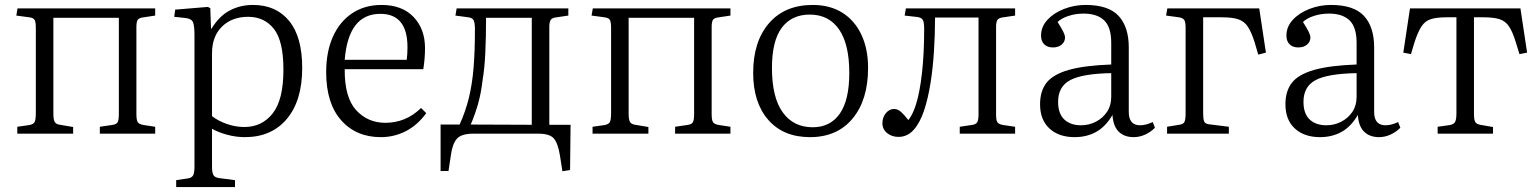

<svg xmlns="http://www.w3.org/2000/svg" viewBox="-20 -541 6227 777"><path d="M50 0V-28L99 -35Q115 -38 120 -47Q125 -56 125 -85V-428Q125 -452 120 -460.5Q115 -469 98 -471L46 -478L51 -507H608V-478L562 -471Q543 -469 537.5 -461Q532 -453 532 -432V-79Q532 -55 537.5 -46.5Q543 -38 562 -35L608 -28V0H384V-28L432 -35Q450 -37 455.5 -45.5Q461 -54 461 -81V-469H196V-81Q196 -57 201.5 -47.5Q207 -38 223 -36L276 -27V0Z M693 216V188L740 181Q755 179 761 169.5Q767 160 767 134V-399Q767 -437 761 -451Q755 -465 732 -468L685 -473L689 -502L821 -513L831 -508L834 -425H836Q867 -476 909.5 -498.5Q952 -521 1004 -521Q1097 -521 1150 -456.5Q1203 -392 1203 -266Q1203 -134 1141 -60Q1079 14 971 14Q936 14 900 4.5Q864 -5 838 -20V134Q838 158 844 168Q850 178 869 180L931 188V216ZM969 -27Q1040 -27 1083.5 -82Q1127 -137 1127 -259Q1127 -375 1088.5 -424Q1050 -473 984 -473Q919 -473 878.5 -433.5Q838 -394 838 -325V-71Q862 -52 897.5 -39.5Q933 -27 969 -27Z M1521 14Q1421 14 1360.5 -54.5Q1300 -123 1300 -249Q1300 -332 1327.5 -393Q1355 -454 1405.5 -487.5Q1456 -521 1524 -521Q1607 -521 1653.5 -472.5Q1700 -424 1700 -346Q1700 -305 1693 -261H1375Q1374 -147 1421 -95.5Q1468 -44 1540 -44Q1580 -44 1616 -58.5Q1652 -73 1684 -104L1705 -83Q1669 -34 1622 -10Q1575 14 1521 14ZM1375 -299H1626Q1629 -322 1629 -350Q1629 -485 1519 -485Q1390 -485 1375 -299Z M2256 152 2246 88Q2238 39 2221.5 19.5Q2205 0 2159 0H1895Q1847 0 1829 20.5Q1811 41 1805 85L1795 151H1763V-37H1840Q1864 -90 1877.5 -145Q1891 -200 1896.5 -267Q1902 -334 1902 -422Q1902 -448 1897 -458.5Q1892 -469 1875 -471L1823 -478L1828 -507H2280V-478L2233 -471Q2214 -469 2208.5 -460.5Q2203 -452 2203 -432V-36H2289L2287 147ZM1885 -37 2132 -36V-469H1947Q1947 -392 1944 -328Q1941 -264 1933 -217Q1927 -165 1915.5 -123.5Q1904 -82 1885 -37Z M2378 0V-28L2427 -35Q2443 -38 2448 -47Q2453 -56 2453 -85V-428Q2453 -452 2448 -460.5Q2443 -469 2426 -471L2374 -478L2379 -507H2936V-478L2890 -471Q2871 -469 2865.5 -461Q2860 -453 2860 -432V-79Q2860 -55 2865.5 -46.5Q2871 -38 2890 -35L2936 -28V0H2712V-28L2760 -35Q2778 -37 2783.5 -45.5Q2789 -54 2789 -81V-469H2524V-81Q2524 -57 2529.5 -47.5Q2535 -38 2551 -36L2604 -27V0Z M3258 14Q3150 14 3089 -56Q3028 -126 3028 -246Q3028 -373 3092 -447Q3156 -521 3269 -521Q3339 -521 3389 -489.5Q3439 -458 3466 -400.5Q3493 -343 3493 -266Q3493 -137 3430.5 -61.5Q3368 14 3258 14ZM3269 -26Q3340 -26 3378.5 -81Q3417 -136 3417 -246Q3417 -362 3375.5 -422Q3334 -482 3257 -482Q3184 -482 3144 -429Q3104 -376 3104 -266Q3104 -147 3147.5 -86.5Q3191 -26 3269 -26Z M3616 13Q3589 13 3570 -2.5Q3551 -18 3551 -42Q3551 -66 3565 -83Q3579 -100 3598 -100Q3613 -100 3626 -88.5Q3639 -77 3656 -55Q3664 -65 3672 -80.5Q3680 -96 3687 -119Q3702 -166 3711 -244.5Q3720 -323 3720 -424Q3720 -450 3715 -459.5Q3710 -469 3694 -472L3641 -478L3646 -507H4088V-478L4041 -471Q4023 -469 4017 -461Q4011 -453 4011 -432V-77Q4011 -54 4016.5 -46Q4022 -38 4040 -35L4088 -28V0H3864V-28L3911 -35Q3929 -37 3934.5 -46Q3940 -55 3940 -79V-470H3764Q3764 -401 3759.5 -332Q3755 -263 3746 -207Q3736 -143 3719.5 -93.5Q3703 -44 3677.5 -15.5Q3652 13 3616 13Z M4329 14Q4265 14 4227 -21Q4189 -56 4189 -119Q4189 -173 4215.5 -206.5Q4242 -240 4305 -258Q4368 -276 4477 -280V-368Q4477 -431 4448.5 -458.5Q4420 -486 4365 -486Q4333 -486 4304 -476.5Q4275 -467 4260 -452Q4277 -425 4283.5 -411.5Q4290 -398 4290 -389Q4290 -372 4276.5 -360.5Q4263 -349 4241 -349Q4219 -349 4206 -361.5Q4193 -374 4193 -397Q4193 -433 4219 -461Q4245 -489 4286.5 -505Q4328 -521 4373 -521Q4466 -521 4507 -476.5Q4548 -432 4548 -349V-88Q4548 -34 4594 -34Q4617 -34 4645 -47L4654 -24Q4636 -6 4613.5 4Q4591 14 4568 14Q4530 14 4507.5 -8Q4485 -30 4482 -76Q4455 -29 4416.5 -7.5Q4378 14 4329 14ZM4355 -34Q4387 -34 4415 -48.5Q4443 -63 4460 -88.5Q4477 -114 4477 -149V-245Q4361 -243 4311.5 -217Q4262 -191 4262 -129Q4262 -81 4287 -57.5Q4312 -34 4355 -34Z M4703 0V-28L4752 -36Q4769 -38 4773.5 -48Q4778 -58 4778 -83V-428Q4778 -451 4773 -459.5Q4768 -468 4751 -471L4699 -478L4704 -507H5076L5103 -328L5072 -320L5057 -371Q5044 -412 5029.5 -433.5Q5015 -455 4991 -463Q4967 -471 4925 -471H4849V-83Q4849 -59 4853 -49.5Q4857 -40 4873 -38L4953 -28V0Z M5322 14Q5258 14 5220 -21Q5182 -56 5182 -119Q5182 -173 5208.5 -206.5Q5235 -240 5298 -258Q5361 -276 5470 -280V-368Q5470 -431 5441.5 -458.5Q5413 -486 5358 -486Q5326 -486 5297 -476.5Q5268 -467 5253 -452Q5270 -425 5276.5 -411.5Q5283 -398 5283 -389Q5283 -372 5269.5 -360.5Q5256 -349 5234 -349Q5212 -349 5199 -361.5Q5186 -374 5186 -397Q5186 -433 5212 -461Q5238 -489 5279.5 -505Q5321 -521 5366 -521Q5459 -521 5500 -476.5Q5541 -432 5541 -349V-88Q5541 -34 5587 -34Q5610 -34 5638 -47L5647 -24Q5629 -6 5606.5 4Q5584 14 5561 14Q5523 14 5500.5 -8Q5478 -30 5475 -76Q5448 -29 5409.5 -7.5Q5371 14 5322 14ZM5348 -34Q5380 -34 5408 -48.5Q5436 -63 5453 -88.5Q5470 -114 5470 -149V-245Q5354 -243 5304.5 -217Q5255 -191 5255 -129Q5255 -81 5280 -57.5Q5305 -34 5348 -34Z M5798 0V-28L5848 -35Q5863 -38 5868.5 -47.5Q5874 -57 5874 -83V-471H5835Q5794 -471 5770.5 -463.5Q5747 -456 5732.5 -434Q5718 -412 5704 -369L5690 -322L5659 -328L5686 -507H6133L6160 -328L6129 -322L6114 -371Q6101 -413 6086.5 -434.5Q6072 -456 6048 -463.5Q6024 -471 5983 -471H5945V-79Q5945 -56 5950 -47.5Q5955 -39 5970 -36L6022 -27V0Z"/></svg>

Font: Literata 36pt Light
Style: Regular
Weight: 300
Designer: Latin by Veronika Burian and Jose Scaglione. Greek by Irene Vlachou. Cyrillic by Vera Evstafieva.
Foundry: TypeTogether
Version: Version 3.002